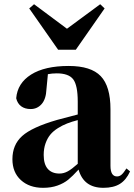

<svg xmlns="http://www.w3.org/2000/svg" viewBox="-20 -877 639 914"><path d="M340.8 -640.1H256.8L119.1 -836.9L142.1 -856.9L298.8 -740.2L457 -856.9L478 -836.9ZM582 -75.2 599.1 -61Q580.6 -20 550.5 -1.5Q520.5 17.1 472.2 17.1Q378.4 17.1 354 -69.8Q325.7 -38.6 304.7 -21.5Q283.7 -4.4 253.7 6.3Q223.6 17.1 185.1 17.1Q119.6 17.1 79.3 -19.8Q39.1 -56.6 39.1 -119.1Q39.1 -188 85.7 -229.7Q132.3 -271.5 252 -306.2Q295.9 -318.4 350.1 -332V-393.1Q350.1 -470.7 328.6 -499.3Q307.1 -527.8 250 -527.8Q228 -527.8 208 -523.9L201.2 -453.1Q199.2 -405.3 178.2 -381.6Q157.2 -357.9 126 -357.9Q98.6 -357.9 80.8 -371.1Q63 -384.3 57.1 -409.2Q63 -481 127.9 -522Q192.9 -563 307.1 -563Q413.1 -563 459.5 -514.6Q505.9 -466.3 505.9 -356.9V-87.9Q505.9 -37.1 537.1 -37.1Q548.8 -37.1 558.3 -45.2Q567.9 -53.2 582 -75.2ZM350.1 -97.2V-305.2Q321.8 -297.9 299.8 -289.3Q277.8 -280.8 255.9 -267.1Q233.9 -253.4 219.7 -236.3Q205.6 -219.2 196.8 -194.6Q188 -169.9 188 -139.2Q188 -95.2 207.5 -73Q227.1 -50.8 263.2 -50.8Q283.2 -50.8 302.5 -61.3Q321.8 -71.8 350.1 -97.2Z"/></svg>

Font: Noto Serif JP Black
Style: Regular
Weight: 900
Designer: Ryoko NISHIZUKA  (kana & ideographs); Frank Grießhammer (Latin, Greek & Cyrillic); Wenlong ZHANG  (bopomofo); Sandoll Co
Foundry: Adobe Systems Incorporated
Version: Version 1.001;PS 1.001;hotconv 16.6.54;makeotf.lib2.5.65590